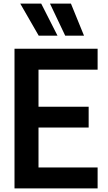

<svg xmlns="http://www.w3.org/2000/svg" viewBox="-20 -1052 605 1072"><path d="M93 -853ZM196 -853 93 -1032H210L301 -853ZM344 -853 259 -1032H376L449 -853ZM525 0H61V-780H525V-663H195V-456H475V-340H195V-117H525Z"/></svg>

Font: Tanohe Sans SemiBold
Style: Regular
Weight: 600
Designer: Village Type and Design LLC & Cristiano Sobral
Foundry: Cooper Hewitt Smithsonian Design Museum
Version: Version 1.00;September 29, 2021;FontCreator 13.0.0.2655 64-b